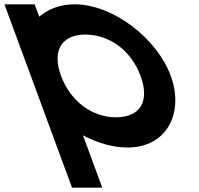

<svg xmlns="http://www.w3.org/2000/svg" viewBox="-221 -633 923 889"><path d="M-39.5 -555.9C1.9 -591.2 57.7 -612.6 123.4 -613C306.3 -613 508.2 -451 569.5 -282C632.6 -111 552.3 51 367.9 50C301.6 50 230.2 28.8 163.2 -6.3L226.7 166L252.5 236H112.5L86.7 166L-78.5 -282L-174.7 -543L-200.6 -613H-60.6ZM61.5 -282C105.4 -163 207.4 -89 316.3 -90C426.7 -90 474.4 -163 429.5 -282C386 -400 285.8 -472 175.1 -473C65.8 -473 18 -400 61.5 -282Z"/></svg>

Font: Nordica Plus
Style: NordicaClassicRgCondOpObl
Weight: 500
Version: Version 1.01